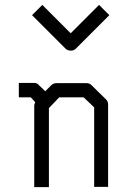

<svg xmlns="http://www.w3.org/2000/svg" viewBox="-20 -815 532 785"><path d="M406 -774 427 -753 290 -616Q282 -608 270 -608Q256 -608 248 -616L111 -753L132 -774L153 -795L269 -679L385 -795ZM165 -442 189 -466Q198 -475 210 -475H334Q346 -475 354 -467L413 -409Q422 -400 422 -388V-51H365V-376L322 -417H222L180 -373V-50H120V-385Q120 -387 124 -397L106 -417H57V-476H120Q132 -476 139 -467Z"/></svg>

Font: IBM 3270 Semi-Condensed
Style: Condensed
Weight: 400
Monospace: yes
Version: Version 2.3.1